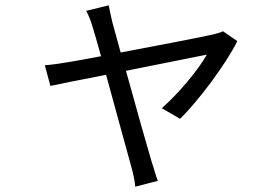

<svg xmlns="http://www.w3.org/2000/svg" viewBox="-20 -611 1040 724"><path d="M821 -493C811 -488 796 -484 783 -481C749 -473 579 -440 435 -413L404 -526C398 -552 393 -573 390 -591L305 -570C314 -554 322 -534 329 -510C335 -491 347 -450 361 -399C297 -387 248 -378 233 -376C203 -371 177 -367 149 -365L170 -287C197 -293 282 -310 380 -329C418 -192 463 -24 476 21C483 45 488 71 490 93L575 71C568 54 560 22 553 3C540 -40 493 -206 455 -344L760 -405C726 -345 652 -257 590 -203L659 -163C728 -230 833 -371 875 -456Z"/></svg>

Font: Noto Sans Japanese Regular
Style: Regular
Weight: 400
Designer: Ryoko NISHIZUKA (kana & ideographs); Paul D. Hunt (Latin, Greek & Cyrillic); Wenlong ZHANG (bopomofo); Sandoll Communica
Foundry: Adobe Systems Incorporated
Version: Version 1.000;PS 1;hotconv 1.0.78;makeotf.lib2.5.61930